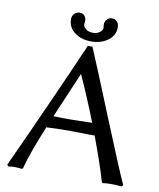

<svg xmlns="http://www.w3.org/2000/svg" viewBox="-91 -895 811 977"><g transform="rotate(10 314.5 -407.0)"><path d="M301.8 -280.8Q324.2 -280.8 400.9 -283.2Q352.5 -406.7 301.8 -518.1Q281.7 -471.2 243.9 -382.6Q206.1 -293.9 201.2 -282.2Q208.5 -282.2 225.8 -281.5Q243.2 -280.8 252 -280.8ZM611.8 2 604 9.8Q578.1 6.8 550.8 6.8Q522.9 6.8 506.8 9.8L502 5.9Q477.1 -80.6 422.9 -226.1V-221.2Q346.7 -223.1 305.2 -223.1Q233.9 -223.1 176.8 -220.2V-224.1Q116.2 -78.1 94.2 5.9L88.9 9.8Q70.3 6.8 48.8 6.8Q37.1 6.8 20 9.8L12.2 2Q179.2 -361.8 311 -665H335Q372.6 -576.7 477.8 -317.4Q583 -58.1 611.8 2ZM444.8 -784.2Q444.8 -741.7 409.2 -715.8Q373.5 -689.9 323.2 -689.9Q272.9 -689.9 238 -715.8Q203.1 -741.7 203.1 -784.2Q203.1 -800.8 214.1 -812.5Q225.1 -824.2 242.2 -824.2Q257.8 -824.2 266.8 -813.5Q275.9 -802.7 275.9 -787.1Q275.9 -783.2 274.9 -777.3Q273.9 -771.5 273.9 -771Q273.9 -756.8 288.3 -745.8Q302.7 -734.9 324.2 -734.9Q345.2 -734.9 359.6 -745.4Q374 -755.9 374 -770Q374 -773.9 373 -776.9V-775.9Q372.1 -777.8 372.1 -786.1Q372.1 -801.8 382.8 -813Q393.6 -824.2 407.2 -824.2Q424.8 -824.2 434.8 -813Q444.8 -801.8 444.8 -784.2Z"/></g></svg>

Font: Linear Smooth Low Contrast
Style: Regular
Weight: 500
Designer: Philipp H. Poll, Flanker
Foundry: Philipp H. Poll, reworked by Flanker
Version: Version 1.010 | FøM Fix